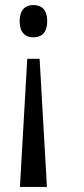

<svg xmlns="http://www.w3.org/2000/svg" viewBox="-20 -561 331 761"><path d="M112 -541C83 -541 58 -525 58 -477C58 -429 83 -413 112 -413C143 -413 167 -429 167 -477C167 -525 143 -541 112 -541ZM137 -328H88L59 180H166Z"/></svg>

Font: Noto Serif Devanagari Condensed
Style: Regular
Weight: 400
Width: 3
Designer: Universal Thirst, Indian Type Foundry and the Monotype Design Team
Foundry: Monotype Imaging Inc.
Version: Version 2.004